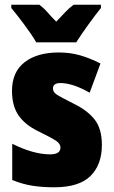

<svg xmlns="http://www.w3.org/2000/svg" viewBox="-20 -786 484 816"><path d="M413 -170Q413 -238 383 -277Q353 -316 294 -345Q236 -374 220.5 -384.5Q205 -395 205 -410Q205 -433 237 -433Q289 -433 361 -392L407 -516Q362 -539 320 -551Q278 -563 230 -563Q138 -563 84.5 -521.5Q31 -480 31 -400Q31 -336 58.5 -296Q86 -256 141 -229Q200 -200 218.5 -187.5Q237 -175 237 -159Q237 -130 193 -130Q122 -130 32 -175V-21Q76 -3 118.5 3.5Q161 10 210 10Q316 10 364.5 -38Q413 -86 413 -170ZM409 -766H293Q274 -752 257.5 -734.5Q241 -717 219 -694Q197 -716 181.5 -734Q166 -752 147 -766H28V-752Q50 -726 83.5 -681Q117 -636 134 -606H304Q324 -638 355.5 -681.5Q387 -725 409 -752Z"/></svg>

Font: Noto Sans Display SemiCondensed Black
Style: Regular
Weight: 900
Width: 4
Designer: Monotype Design Team
Foundry: Monotype Imaging Inc.
Version: Version 1.900